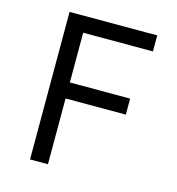

<svg xmlns="http://www.w3.org/2000/svg" viewBox="-105 -790 810 880"><g transform="rotate(15 300.0 -350.0)"><path d="M117 0V-700H533V-624H202V-388H488V-312H202V0Z"/></g></svg>

Font: CommitMono
Style: 450Regular
Weight: 450
Designer: Eigil Nikolajsen
Foundry: Eigil Nikolajsen
Version: Version 1.002